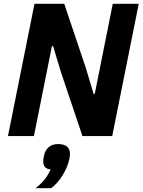

<svg xmlns="http://www.w3.org/2000/svg" viewBox="-20 -718 752 1013"><path d="M286 42C247 42 220 64 212 104C209 119 208 126 208 131C208 155 217 174 247 176C229 216 206 246 167 275H250C293 243 334 180 346 120C349 105 349 101 349 93C349 60 328 42 286 42ZM415 0H572L712 -698H575L480 -223H474L432 -362L319 -698H162L22 0H159L254 -475H260L302 -336Z"/></svg>

Font: LVC Sans
Style: Bold Italic
Weight: 700
Italic angle: -11.31°
Designer: Mike Abbink, Paul van der Laan, Pieter van Rosmalen
Foundry: Bold Monday
Version: Version 3.0